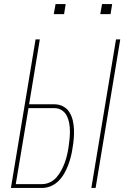

<svg xmlns="http://www.w3.org/2000/svg" viewBox="-20 -930 640 950"><path d="M432 0 554 -735H575L453 0ZM34 0 156 -735H177L124 -414H249Q273 -414 292.5 -403.5Q312 -393 323.5 -374.5Q335 -356 340 -334.5Q345 -313 346 -290Q347 -267 345 -244Q343 -221 339 -198Q336 -176 330.5 -154.5Q325 -133 317 -112Q309 -91 297.5 -71Q286 -51 269.5 -34.5Q253 -18 231.5 -9Q210 0 188 0ZM188 -19Q208 -19 227 -28Q246 -37 259.5 -52.5Q273 -68 283 -86.5Q293 -105 300 -124Q307 -143 311.5 -162Q316 -181 319 -201Q322 -221 324 -241Q326 -261 326 -281Q326 -301 322.5 -320.5Q319 -340 310.5 -357Q302 -374 286 -384.5Q270 -395 249 -395H121L58 -19ZM476 -860 485 -910H535L527 -860ZM246 -860 255 -910H305L297 -860Z"/></svg>

Font: Iosevka SS04 Thin Extended
Style: Italic
Weight: 100
Width: 7
Italic angle: -9°
Monospace: yes
Designer: Belleve Invis
Foundry: Belleve Invis
Version: Version 19.0.0; ttfautohint (v1.8.4)